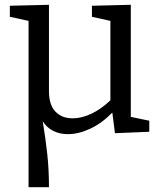

<svg xmlns="http://www.w3.org/2000/svg" viewBox="-20 -550 693 800"><path d="M525 -63 602 -47V-1L459 5L448 -81Q404 -36 355.5 -13.5Q307 9 263 9Q229 9 202 -4.5Q175 -18 158 -45Q170 28 177 92.5Q184 157 184 230H99V-463L21 -480V-526L184 -530V-170Q184 -114 210.5 -85.5Q237 -57 283 -57Q320 -57 360.5 -76Q401 -95 440 -132V-463L363 -480V-526L525 -530Z"/></svg>

Font: Bitter Pro
Style: Regular
Weight: 400
Designer: Sol Matas, and Bitter project Authors
Foundry: Sol Matas
Version: Version 1.010